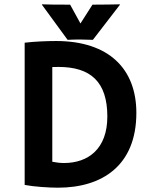

<svg xmlns="http://www.w3.org/2000/svg" viewBox="-20 -850 706 882"><path d="M93.3 -0.5C136.2 7.8 205.6 12.2 246.1 12.2C448.2 12.2 606.4 -88.4 606.4 -331.5C606.4 -533.7 480 -661.6 237.3 -661.6C196.3 -661.6 136.7 -659.2 93.3 -653.8ZM220.2 -106.9V-542C230.5 -542.5 240.2 -542.5 248.5 -542.5C396 -542.5 473.1 -474.6 473.1 -314.5C473.1 -166.5 385.7 -101.1 273.4 -101.1C257.3 -101.1 237.8 -103.5 220.2 -106.9ZM290.5 -667C300.8 -668 335.4 -668.5 347.7 -668.5C357.9 -668.5 399.4 -667.5 406.7 -667L531.2 -828.6L529.3 -830.1C509.8 -829.6 452.1 -828.6 404.8 -828.6L349.6 -742.2L302.2 -828.6C242.7 -828.6 194.3 -829.1 173.8 -830.1L172.4 -828.6Z"/></svg>

Font: HammersmithOne
Style: Regular
Weight: 400
Designer: Nicole Fally
Foundry: Nicole Fally
Version: Version 1.003